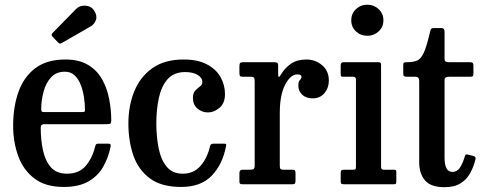

<svg xmlns="http://www.w3.org/2000/svg" viewBox="-20 -785 2057 818"><path d="M36 -250Q36 -330 58.8 -393.8Q81.5 -457.5 130.5 -494.5Q179.5 -531.5 258.5 -531.5Q317.5 -531.5 355.8 -508.2Q394 -485 415.2 -446.8Q436.5 -408.5 445.2 -362.5Q454 -316.5 454 -271Q454 -261 450.2 -258.5Q446.5 -256 436 -256H169Q153.5 -256 153.5 -241.5Q153.5 -189 163.2 -144.2Q173 -99.5 197 -72.2Q221 -45 265 -45Q317.5 -45 345.8 -79Q374 -113 385.5 -161Q386.5 -166.5 389.2 -169.8Q392 -173 399.5 -173H440.5Q448.5 -173 450.2 -170.5Q452 -168 451.5 -162Q442 -113 419.2 -73.8Q396.5 -34.5 355.8 -11.5Q315 11.5 252 11.5Q173.5 11.5 126.2 -24.8Q79 -61 57.5 -120.5Q36 -180 36 -250ZM169.5 -307.5H327.5Q337.5 -307.5 339.8 -309Q342 -310.5 342 -316.5Q342 -340.5 338 -368.8Q334 -397 324.5 -422.2Q315 -447.5 298.5 -463.5Q282 -479.5 256.5 -479.5Q219.5 -479.5 197.5 -455.5Q175.5 -431.5 165.8 -395Q156 -358.5 155.5 -321Q155.5 -313 157.8 -310.2Q160 -307.5 169.5 -307.5ZM226.5 -605 204 -628.5Q196 -637 204 -644.5L304.5 -747Q319.5 -762.5 344.2 -760.8Q369 -759 381 -740Q395 -718.5 388.8 -700.2Q382.5 -682 367 -673L245.5 -603Q239 -599 235.5 -599Q232 -599 226.5 -605Z M527 -259Q527 -334 552 -395.8Q577 -457.5 629 -494.5Q681 -531.5 762.5 -531.5Q822 -531.5 861.2 -511Q900.5 -490.5 919.5 -456.8Q938.5 -423 938.5 -384Q938.5 -345 915 -325.5Q891.5 -306 866 -306Q841 -306 821.5 -322.2Q802 -338.5 802 -368.5Q802 -389 812 -399.2Q822 -409.5 832 -416.8Q842 -424 842 -435.5Q842 -454 821.8 -466Q801.5 -478 769 -478Q721 -478 694.2 -447.8Q667.5 -417.5 656.8 -367.8Q646 -318 646 -260.5Q646 -203 655.8 -154Q665.5 -105 690 -75Q714.5 -45 758.5 -45Q805.5 -45 834.5 -78.5Q863.5 -112 875 -163Q877.5 -173 890.5 -173H933Q941.5 -173 943 -171.2Q944.5 -169.5 943 -163Q929 -85.5 882.5 -37Q836 11.5 752 11.5Q667.5 11.5 618.2 -25.2Q569 -62 548 -123.2Q527 -184.5 527 -259Z M1065 -438.5Q1065 -450.5 1062 -454.2Q1059 -458 1047 -458H1015.5Q1004.5 -458 1002.2 -461.8Q1000 -465.5 1000 -476.5V-502Q1000 -513 1003 -516.5Q1006 -520 1016.5 -520H1147Q1156 -520 1160.5 -517.5Q1165 -515 1165 -505.5V-471.5Q1165 -458.5 1167.5 -457.2Q1170 -456 1177 -467.5Q1194 -496 1220 -513.8Q1246 -531.5 1285 -531.5Q1323 -531.5 1352 -507.5Q1381 -483.5 1381 -441.5Q1381 -411 1362.5 -388.5Q1344 -366 1312.5 -366Q1284 -366 1267.5 -381.5Q1251 -397 1251 -421Q1251 -438 1257.8 -444.2Q1264.5 -450.5 1264.5 -457.5Q1264.5 -468 1247 -468Q1217.5 -468 1194.8 -424Q1172 -380 1172 -304V-82Q1172 -70.5 1174.2 -66.2Q1176.5 -62 1188.5 -62H1226Q1235 -62 1237 -58.2Q1239 -54.5 1239 -45V-16Q1239 -7 1236.8 -3.5Q1234.5 0 1225.5 0H1015Q1007.5 0 1003.8 -1.8Q1000 -3.5 1000 -11V-48Q1000 -62 1014.5 -62H1044.5Q1056 -62 1060.5 -65.2Q1065 -68.5 1065 -79.5Z M1476.5 -698.5Q1476.5 -727 1496.5 -746Q1516.5 -765 1545 -765Q1573 -765 1593.2 -746Q1613.5 -727 1613.5 -698.5Q1613.5 -670 1593.2 -651.2Q1573 -632.5 1545 -632.5Q1516.5 -632.5 1496.5 -651.2Q1476.5 -670 1476.5 -698.5ZM1485 -458H1442.5Q1435 -458 1433.2 -460.2Q1431.5 -462.5 1431.5 -469.5V-507Q1431.5 -520 1444 -520H1593.5Q1603.5 -520 1603.5 -509.5V-74Q1603.5 -62 1614 -62H1656Q1663.5 -62 1666 -60.5Q1668.5 -59 1668.5 -51.5V-12.5Q1668.5 -5 1666.8 -2.5Q1665 0 1657.5 0H1446.5Q1438 0 1434.8 -2Q1431.5 -4 1431.5 -12V-47Q1431.5 -57 1435 -59.5Q1438.5 -62 1447.5 -62H1485Q1493 -62 1494.8 -64.8Q1496.5 -67.5 1496.5 -75.5V-446Q1496.5 -458 1485 -458Z M2005.5 -105.5Q1998 -74.5 1983.2 -47.5Q1968.5 -20.5 1942.2 -4Q1916 12.5 1873.5 12.5Q1815 12.5 1790.5 -16.8Q1766 -46 1766 -93V-440.5Q1766 -458 1750 -458H1715Q1704.5 -458 1701.2 -460.5Q1698 -463 1698 -473V-506Q1698 -516 1700.8 -518Q1703.5 -520 1713.5 -520Q1741.5 -520 1758 -527.5Q1774.5 -535 1786.5 -562.5Q1798.5 -590 1812.5 -650.5Q1814.5 -659 1817 -662.2Q1819.5 -665.5 1830.5 -665.5H1860.5Q1874 -665.5 1874 -651V-536Q1874 -525.5 1878.5 -522.8Q1883 -520 1893 -520H1981Q1990.5 -520 1993.8 -517Q1997 -514 1997 -504V-470.5Q1997 -461.5 1993.2 -459.8Q1989.5 -458 1980.5 -458H1894Q1884 -458 1879 -455.2Q1874 -452.5 1874 -441.5V-113.5Q1874 -52.5 1907.5 -52.5Q1927.5 -52.5 1939.8 -71.2Q1952 -90 1960 -118Q1962 -126 1965.5 -126.8Q1969 -127.5 1977.5 -125.5L1997 -120.5Q2008.5 -117.5 2005.5 -105.5Z"/></svg>

Font: Besley* Narrow Medium
Style: Regular
Weight: 500
Width: 4
Designer: Owen Earl
Foundry: indestructible type*
Version: Version 3.000; ttfautohint (v1.8.3)